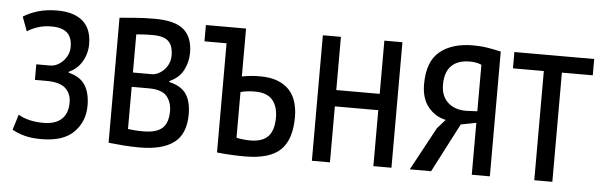

<svg xmlns="http://www.w3.org/2000/svg" viewBox="-40 -633 2382 762"><g transform="rotate(5 1151.0 -252.0)"><path d="M97 -224V-286H152Q166 -286 179.5 -292.5Q193 -299 203.5 -310Q214 -321 220.5 -335.5Q227 -350 227 -366Q227 -405 206.5 -423Q186 -441 144 -441Q113 -441 87.5 -432Q62 -423 48 -413L27 -470Q52 -486 85.5 -496Q119 -506 162 -506Q228 -506 263.5 -475.5Q299 -445 299 -384Q299 -346 280 -314Q261 -282 228 -268V-264Q274 -253 294 -222Q314 -191 314 -140Q314 -77 272 -34.5Q230 8 143 8Q103 8 75.5 0.5Q48 -7 26 -19L45 -81Q64 -69 90 -63Q116 -57 144 -57Q193 -57 217.5 -80Q242 -103 242 -146Q242 -182 219 -203Q196 -224 142 -224Z M410 -499Q438 -501 471 -504Q504 -507 550 -507Q631 -507 666 -476.5Q701 -446 701 -384Q701 -349 684.5 -316Q668 -283 629 -266V-262Q677 -251 697 -221.5Q717 -192 717 -141Q717 -63 671 -28Q625 7 534 7Q500 7 469 4.5Q438 2 410 -1ZM482 -62Q497 -60 510.5 -59Q524 -58 544 -58Q595 -58 618.5 -79Q642 -100 642 -147Q642 -183 622 -206.5Q602 -230 549 -230H482ZM556 -287Q570 -287 583 -293.5Q596 -300 606.5 -311Q617 -322 623 -336.5Q629 -351 629 -367Q629 -406 610.5 -424Q592 -442 547 -442Q523 -442 509 -441Q495 -440 482 -439V-287Z M914 -65Q928 -62 942.5 -60.5Q957 -59 969 -59Q1018 -59 1040.5 -83.5Q1063 -108 1063 -158Q1063 -203 1041 -228.5Q1019 -254 971 -254Q958 -254 943 -252.5Q928 -251 914 -247ZM914 -309Q933 -313 951.5 -314.5Q970 -316 986 -316Q1028 -316 1057 -304.5Q1086 -293 1104 -273Q1122 -253 1130 -225.5Q1138 -198 1138 -167Q1138 -76 1094.5 -35Q1051 6 954 6Q897 6 842 0V-435H754V-500H914Z M1465 -223H1292V0H1220V-500H1292V-288H1465V-500H1537V0H1465Z M1857 -207 1796 -195 1695 0H1610L1703 -172L1735 -208Q1694 -216 1665.5 -250Q1637 -284 1637 -342Q1637 -432 1685.5 -472Q1734 -512 1818 -512Q1849 -512 1876.5 -507.5Q1904 -503 1929 -497V0H1857ZM1857 -253V-438Q1847 -443 1834 -445Q1821 -447 1811 -447Q1763 -447 1737.5 -422Q1712 -397 1712 -346Q1712 -300 1741 -274.5Q1770 -249 1818 -251Z M2301 -435H2178V0H2106V-435H1983V-500H2301Z"/></g></svg>

Font: PT Sans Narrow
Style: Regular
Weight: 400
Width: 3
Designer: A.Korolkova, O.Umpeleva, V.Yefimov
Foundry: ParaType Ltd
Version: Version 2.003W OFL